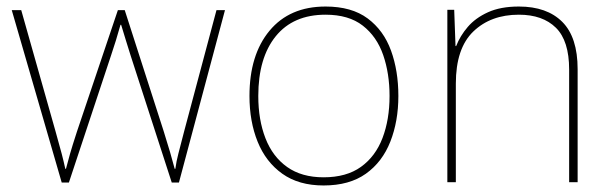

<svg xmlns="http://www.w3.org/2000/svg" viewBox="-20 -558 1873 588"><path d="M380 -388Q372 -414 365.5 -434.5Q359 -455 351 -482H349Q335 -432 320 -388L191 1H169L16 -527H45L150 -156Q163 -110 169 -87Q175 -64 180 -41H182Q188 -64 194.5 -87Q201 -110 216 -156L341 -527H362L481 -157Q504 -84 515 -41H517Q520 -64 526.5 -88.5Q533 -113 544 -156L643 -527H669L528 1H506Z M1200 -264Q1200 -187 1175.5 -124.5Q1151 -62 1100.5 -26Q1050 10 971 10Q895 10 844.5 -26Q794 -62 769 -124Q744 -186 744 -264Q744 -390 805.5 -464Q867 -538 977 -538Q1057 -538 1106 -501.5Q1155 -465 1177.5 -403Q1200 -341 1200 -264ZM771 -264Q771 -191 793 -134.5Q815 -78 859.5 -46.5Q904 -15 971 -15Q1041 -15 1085.5 -47Q1130 -79 1151.5 -135.5Q1173 -192 1173 -264Q1173 -333 1153.5 -389.5Q1134 -446 1091 -479.5Q1048 -513 977 -513Q878 -513 824.5 -447Q771 -381 771 -264Z M1569 -538Q1655 -538 1702 -491Q1749 -444 1749 -346V0H1723V-345Q1723 -433 1682.5 -473Q1642 -513 1569 -513Q1483 -513 1429.5 -461.5Q1376 -410 1376 -302V0H1350V-528H1371L1375 -417H1377Q1389 -448 1412.5 -475.5Q1436 -503 1474.5 -520.5Q1513 -538 1569 -538Z"/></svg>

Font: Noto Sans Lao Looped Thin
Style: Regular
Weight: 100
Designer: Mark Frömberg, Ben Mitchell
Foundry: The Fontpad Ltd
Version: Version 1.002; ttfautohint (v1.8.4.7-5d5b)